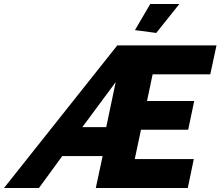

<svg xmlns="http://www.w3.org/2000/svg" viewBox="-100 -936 1098 956"><path d="M484 -710H978L947 -566H660L632 -433H867L837 -290H602L571 -144H865L835 0H377L411 -159H210L94 0H-80ZM429 -303 476 -527 310 -303ZM678 -772 572 -786 648 -916H793Z"/></svg>

Font: Raleway ExtraBold
Style: Italic
Weight: 800
Italic angle: -12°
Designer: Matt McInerney, Pablo Impallari, Rodrigo Fuenzalida
Foundry: Matt McInerney, Pablo Impallari, Rodrigo Fuenzalida
Version: Version 4.026